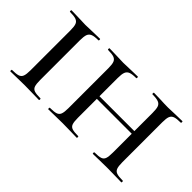

<svg xmlns="http://www.w3.org/2000/svg" viewBox="-59 -753 1039 1039"><g transform="rotate(45 460.5 -234.0)"><path d="M257 -12Q260 -12 260 -6Q260 0 257 0Q228 0 212 -1L148 -2L86 -1Q69 0 39 0Q37 0 37 -6Q37 -12 39 -12Q71 -12 86 -17Q101 -22 106.5 -36.5Q112 -51 112 -81V-387Q112 -417 106.5 -431Q101 -445 86 -450.5Q71 -456 39 -456Q37 -456 37 -462Q37 -468 39 -468L86 -467Q124 -465 148 -465Q173 -465 213 -467L257 -468Q260 -468 260 -462Q260 -456 257 -456Q226 -456 211.5 -450Q197 -444 191.5 -429.5Q186 -415 186 -385V-81Q186 -51 191 -36.5Q196 -22 210.5 -17Q225 -12 257 -12Z M671 -456Q668 -456 668 -462Q668 -468 671 -468L716 -467Q754 -465 780 -465Q803 -465 841 -467L888 -468Q890 -468 890 -462Q890 -456 888 -456Q856 -456 841 -450.5Q826 -445 820.5 -431Q815 -417 815 -387V-81Q815 -51 820.5 -36.5Q826 -22 841 -17Q856 -12 888 -12Q890 -12 890 -6Q890 0 888 0Q858 0 841 -1L780 -2L716 -1Q700 0 671 0Q668 0 668 -6Q668 -12 671 -12Q703 -12 717.5 -17Q732 -22 737 -36.5Q742 -51 742 -81V-385Q742 -415 737 -429.5Q732 -444 717 -450Q702 -456 671 -456ZM436 -246H775V-226H436ZM331 -456Q328 -456 328 -462Q328 -468 331 -468L376 -467Q414 -465 438 -465Q462 -465 502 -467L546 -468Q549 -468 549 -462Q549 -456 546 -456Q515 -456 500.5 -450Q486 -444 480.5 -429.5Q475 -415 475 -385V-81Q475 -51 480 -36.5Q485 -22 499.5 -17Q514 -12 546 -12Q549 -12 549 -6Q549 0 546 0Q517 0 501 -1L438 -2L376 -1Q359 0 329 0Q327 0 327 -6Q327 -12 329 -12Q361 -12 376 -17Q391 -22 396.5 -36.5Q402 -51 402 -81V-387Q402 -417 396.5 -431Q391 -445 376.5 -450.5Q362 -456 331 -456Z"/></g></svg>

Font: Cormorant Unicase Medium
Style: Regular
Weight: 500
Designer: Christian Thalmann (Catharsis Fonts)
Foundry: Catharsis Fonts
Version: Version 4.000